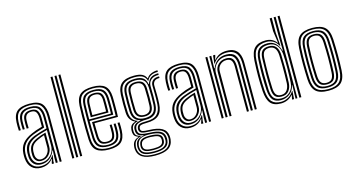

<svg xmlns="http://www.w3.org/2000/svg" viewBox="-96 -1222 3393 1821"><g transform="rotate(-15 1600.0 -311.5)"><path d="M347.2 0V-446.5Q347.2 -519.8 317.6 -556.1Q288 -592.5 211 -592.5Q142 -592.5 106.4 -565.2Q70.8 -538 67.8 -468.2Q67 -447.2 67.1 -427.1Q67.2 -407 68.5 -386H49.5Q48 -409 47.8 -428Q47.5 -447 48.5 -469Q51.5 -543.5 89.8 -575.8Q128 -608 211 -608Q300 -608 333.2 -567.2Q366.5 -526.5 366.5 -446.5V0ZM308.5 0V-51.5L312.5 -122.2H308Q290.8 -76.5 255.9 -49.5Q221 -22.5 171.5 -22.8Q130 -22.8 103.6 -48.5Q77.2 -74.2 73.5 -120Q72 -141 73 -163Q76.2 -215.8 101.1 -246.8Q126 -277.8 177.8 -299.8Q201.5 -309.5 238.4 -320.8Q275.2 -332 308.5 -340V-446.5Q308.5 -501 288 -531.2Q267.5 -561.5 211 -561.5Q159.5 -561.5 134 -539.2Q108.5 -517 106.5 -465.8Q106 -450.8 105.9 -429.4Q105.8 -408 107.2 -386H88Q86.5 -407 86.5 -428.6Q86.5 -450.2 87 -466Q89.5 -524.8 118.5 -550.9Q147.5 -577 211 -577Q277 -577 302.4 -544.1Q327.8 -511.2 327.8 -446.5V0ZM161.8 8Q107.8 8 73.9 -24.4Q40 -56.8 35 -117.2Q33 -141.5 34.5 -166Q38.2 -224.8 68.4 -262.8Q98.5 -300.8 164 -329.5Q187.2 -339.8 211.2 -348.5Q235.2 -357.2 269.8 -366.2V-446.5Q269.8 -485.5 257.1 -508Q244.5 -530.5 211 -530.5Q177.8 -530.5 162.1 -513.6Q146.5 -496.8 145.2 -463.8Q144.8 -452.5 144.6 -430.6Q144.5 -408.8 145.5 -386H126.2Q125.2 -408.2 125.2 -429.6Q125.2 -451 125.8 -465.2Q127.5 -507.2 148.2 -526.6Q169 -546 211 -546Q256.2 -546 272.6 -519.4Q289 -492.8 289 -446.5V-353.2Q257.2 -344.5 226 -334.5Q194.8 -324.5 171 -314.8Q58.5 -268 53.8 -164.5Q53.2 -153.5 53.2 -141.9Q53.2 -130.2 54.2 -118.8Q58.2 -67.2 87.8 -37.2Q117.2 -7.2 166.8 -7.2Q212.2 -7.2 243.4 -26.6Q274.5 -46 295 -80H299.5L290.8 -21.5V0H271.5L271.2 -8.8L283 -46.5H279.2Q237.2 8 161.8 8ZM177.2 -38Q217.2 -38 246.6 -57.1Q276 -76.2 292 -105.9Q308 -135.5 308 -167.5V-323.8Q276.2 -316.2 242 -305.6Q207.8 -295 184.5 -284.5Q140.2 -264.2 118.2 -236Q96.2 -207.8 92.5 -160.2Q91 -140.5 93 -121.2Q97.2 -83.2 118.8 -60.6Q140.2 -38 177.2 -38ZM181.2 -54.5Q150.8 -54.5 132.8 -73.8Q114.8 -93 112 -123.5Q110.5 -141.8 111.8 -158.8Q114.5 -202 133.9 -226.9Q153.2 -251.8 191.2 -269.5Q238 -291 288.5 -303.8V-166Q288.5 -121.8 259.1 -88.1Q229.8 -54.5 181.2 -54.5ZM183.5 -69.5Q220 -69.5 244.5 -97.6Q269 -125.8 269 -164.5V-283.5Q234.5 -272 198.5 -254.8Q163.5 -237.8 148.1 -215.9Q132.8 -194 131 -158Q130 -141.8 131.5 -125Q133.5 -102 147 -85.8Q160.5 -69.5 183.5 -69.5Z M548.5 0V-800H567.8V0ZM471 0V-800H490.2V0ZM509.8 0V-800H529V0Z M832.5 8Q749.5 8 709.8 -24Q670 -56 666.5 -133.5Q664.2 -185.2 663.6 -245.4Q663 -305.5 663.8 -363.1Q664.5 -420.8 666.5 -465.2Q670.5 -543.5 710 -575.8Q749.5 -608 831.2 -608Q913.2 -608 951.1 -575.9Q989 -543.8 992.5 -467.8Q992.8 -460.2 993.1 -438.1Q993.5 -416 993.5 -386.2Q993.5 -356.5 993.1 -325.6Q992.8 -294.8 991.2 -269.5H760.5Q760.8 -233 761.4 -201.9Q762 -170.8 763 -139.5Q764.8 -102 780.9 -85.8Q797 -69.5 832.5 -69.5Q862.8 -69.5 878.2 -84.8Q893.8 -100 895.8 -138.2Q896.5 -154.8 896.4 -176.2Q896.2 -197.8 895 -215.8H914.5Q915.8 -195.8 915.8 -173.9Q915.8 -152 915 -137.5Q912.8 -92.8 893.4 -73.4Q874 -54 832.5 -54Q786.8 -54 766.2 -73.8Q745.8 -93.5 743.8 -138.5Q742.2 -174.2 741.6 -212Q741 -249.8 740.8 -285.5H972.8Q974 -319.5 974.1 -357.9Q974.2 -396.2 973.9 -426.6Q973.5 -457 973 -467Q970 -534.2 937.1 -563.4Q904.2 -592.5 831.2 -592.5Q759.2 -592.5 724.2 -563.4Q689.2 -534.2 685.5 -463.2Q684 -423.8 683.2 -366Q682.5 -308.2 683 -247.1Q683.5 -186 685.5 -136Q688.8 -67.8 722.5 -37.6Q756.2 -7.5 832.5 -7.5Q903.8 -7.5 936.8 -36.9Q969.8 -66.2 973 -135Q973.8 -150.8 973.8 -174.1Q973.8 -197.5 972.2 -215.8H991.8Q993.2 -197.5 993.2 -174Q993.2 -150.5 992.5 -134.2Q988.8 -58 951.5 -25Q914.2 8 832.5 8ZM832.5 -23Q768.2 -23 738 -48.9Q707.8 -74.8 705 -136.2Q703 -181.2 702.5 -240.8Q702 -300.2 702.5 -359.2Q703 -418.2 705 -461.8Q708 -526 738.9 -551.5Q769.8 -577 831.2 -577Q893.8 -577 922.4 -551.5Q951 -526 953.8 -466.5Q954 -457.5 954.4 -431.2Q954.8 -405 954.8 -370.2Q954.8 -335.5 953.5 -301.2H721.5Q721.5 -257.8 722.1 -214.8Q722.8 -171.8 724.2 -138Q726.8 -83.8 752.4 -61.1Q778 -38.5 832.5 -38.5Q882.5 -38.5 907.1 -60.5Q931.8 -82.5 934.2 -136.2Q935 -151.8 935 -174.1Q935 -196.5 933.8 -215.8H953.2Q954.5 -196.5 954.5 -174.1Q954.5 -151.8 953.8 -135.8Q950.8 -75.2 922.6 -49.1Q894.5 -23 832.5 -23ZM721.5 -317H934.8Q935.5 -347.2 935.5 -377.6Q935.5 -408 935.1 -431.8Q934.8 -455.5 934.2 -465.8Q932 -516.8 908.1 -539.1Q884.2 -561.5 831.2 -561.5Q777.5 -561.5 752.2 -538.4Q727 -515.2 724.2 -460.8Q723 -430.5 722.4 -392.4Q721.8 -354.2 721.5 -317ZM741.2 -332.8Q741.2 -357.2 741.9 -394.1Q742.5 -431 743.8 -459.8Q746 -506.5 766.8 -526.2Q787.5 -546 831.2 -546Q874 -546 893.5 -527.1Q913 -508.2 915 -465.2Q915.8 -450.2 916 -411.5Q916.2 -372.8 915.2 -332.8ZM760.8 -348.5H896Q896.8 -386.2 896.4 -419.8Q896 -453.2 895.8 -463.5Q894.2 -498 879.9 -514.2Q865.5 -530.5 831.2 -530.5Q796 -530.5 780.4 -513.4Q764.8 -496.2 763 -459Q762 -430.5 761.5 -403.8Q761 -377 760.8 -348.5Z M1239 177Q1075.8 177 1066 68.2Q1064.8 53.8 1067.5 35.5Q1074.2 -18.5 1129 -34.2V-38.5Q1107.2 -44.8 1096 -57.2Q1084.8 -69.8 1082.2 -92.2Q1081.2 -103 1082.2 -116.8Q1084 -140.8 1095.1 -157.1Q1106.2 -173.5 1135.5 -182V-186Q1111.8 -194.2 1093.1 -219.9Q1074.5 -245.5 1072.2 -288.2Q1070 -330.2 1070 -373Q1070 -415.8 1072 -463.5Q1075.8 -541 1115.8 -574.5Q1155.8 -608 1238.2 -608Q1292 -608 1319.5 -593.1Q1347 -578.2 1357.2 -550.2H1361.2Q1372 -569.5 1391.1 -580.5Q1410.2 -591.5 1431 -596Q1451.8 -600.5 1467.2 -600V-584.2Q1422.2 -584.8 1395.8 -568.9Q1369.2 -553 1359.5 -526.5H1355Q1346.5 -559.2 1320 -575.9Q1293.5 -592.5 1238.2 -592.5Q1166.2 -592.5 1130.4 -562.6Q1094.5 -532.8 1091.5 -463.8Q1089.5 -414.2 1089.4 -374Q1089.2 -333.8 1091.5 -289.5Q1094 -242.8 1113.1 -218.1Q1132.2 -193.5 1161.8 -185.5V-181.5Q1128.8 -173 1114.6 -158Q1100.5 -143 1098.5 -116.8Q1097.2 -105.2 1098.5 -92Q1100.5 -70 1111.8 -58.9Q1123 -47.8 1152.5 -39V-34.8Q1118.8 -25.8 1103.4 -9.4Q1088 7 1083.8 35.5Q1082.2 44 1081.2 50.9Q1080.2 57.8 1081.5 68.2Q1086.5 117 1123.5 140Q1160.5 163 1239 163Q1320 163 1357.5 139.6Q1395 116.2 1401.2 65Q1403.2 48.8 1400.8 31Q1394.8 -14.5 1357.9 -35.2Q1321 -56 1242.2 -58.2Q1191.2 -59.8 1171.6 -67.5Q1152 -75.2 1147.2 -91.8Q1142.8 -104.8 1145.8 -117.2Q1150.8 -142.8 1171 -151.5Q1191.2 -160.2 1238.5 -159.8Q1312.5 -159 1346 -191.2Q1379.5 -223.5 1383.2 -290Q1384.8 -321 1385.1 -347Q1385.5 -373 1385 -400.9Q1384.5 -428.8 1383.5 -465.8Q1382.2 -500.5 1403.6 -520.9Q1425 -541.2 1467.2 -539.8V-524Q1431.8 -524.8 1415.9 -508.2Q1400 -491.8 1401 -463.8Q1402.2 -417.2 1402.9 -377.2Q1403.5 -337.2 1401 -289.2Q1396.8 -212 1358.2 -178.1Q1319.8 -144.2 1238.2 -144.2Q1198.5 -144.2 1182.2 -138.5Q1166 -132.8 1163 -114Q1162.8 -112.5 1162.6 -106.6Q1162.5 -100.8 1163.8 -97.5Q1167.8 -83.8 1183.6 -79.1Q1199.5 -74.5 1242.5 -73.2Q1329 -71 1371.2 -45.8Q1413.5 -20.5 1418.2 31.2Q1419.8 49.5 1418.2 65.2Q1412.5 122.2 1369.5 149.6Q1326.5 177 1239 177ZM1239 149.5Q1165.5 149.5 1132.9 130.4Q1100.2 111.2 1095.8 68Q1094.8 58.5 1095.2 51.2Q1095.8 44 1097.2 35.5Q1101.2 4.5 1120.2 -12.1Q1139.2 -28.8 1179.8 -35.2V-39.2Q1147.8 -43.5 1132.1 -55.8Q1116.5 -68 1112.8 -92Q1111.2 -102.8 1112.2 -117Q1115.8 -169.5 1187.2 -181.2V-185Q1152.5 -193 1132.9 -217.9Q1113.2 -242.8 1110.5 -291.2Q1108.5 -330.2 1108.8 -372.2Q1109 -414.2 1110.8 -462.2Q1113.2 -523.2 1144.1 -550.1Q1175 -577 1238.2 -577Q1291.8 -577 1318.2 -557.8Q1344.8 -538.5 1352 -494.2H1356Q1367.5 -533 1392.9 -551.5Q1418.2 -570 1467.2 -570.5V-554.8Q1416.8 -556 1390 -531.1Q1363.2 -506.2 1365.2 -465.2Q1366.8 -420.5 1366.8 -375.1Q1366.8 -329.8 1365 -291.8Q1361.5 -230 1330.8 -202.1Q1300 -174.2 1238.2 -174.8Q1197 -175 1166.1 -163.1Q1135.2 -151.2 1130.8 -120.2Q1128.2 -105.5 1130.8 -92.8Q1135.8 -65.2 1162.8 -56.6Q1189.8 -48 1242.2 -46.5Q1311.2 -44.8 1346 -26.8Q1380.8 -8.8 1386 31Q1388.5 48.5 1386.5 65.5Q1381.5 111.8 1344.5 130.6Q1307.5 149.5 1239 149.5ZM1238.2 -192Q1289.8 -192 1316.5 -215.4Q1343.2 -238.8 1346 -292Q1348 -333.2 1347.9 -374Q1347.8 -414.8 1346 -462.8Q1344 -516.5 1316.9 -539Q1289.8 -561.5 1238.2 -561.5Q1183 -561.5 1157.5 -537.1Q1132 -512.8 1130 -461.5Q1128.5 -413.5 1128.4 -374.2Q1128.2 -335 1130 -290.5Q1132.2 -239.2 1159.4 -215.6Q1186.5 -192 1238.2 -192ZM1238.2 -207.5Q1153 -207.5 1149.2 -292.5Q1147.8 -333.8 1147.8 -374.1Q1147.8 -414.5 1149.2 -460.2Q1151 -506.2 1173 -526.1Q1195 -546 1238.2 -546Q1281 -546 1303 -526.4Q1325 -506.8 1326.8 -462.5Q1328.5 -414.5 1328.6 -374.4Q1328.8 -334.2 1326.8 -293Q1324.2 -247.8 1302.2 -227.6Q1280.2 -207.5 1238.2 -207.5ZM1238.2 -223Q1269.5 -223 1287.4 -239.6Q1305.2 -256.2 1307.2 -294.5Q1309 -332.2 1309.1 -372.6Q1309.2 -413 1307.2 -461.8Q1305.8 -499.2 1287.8 -514.9Q1269.8 -530.5 1238.2 -530.5Q1205.8 -530.5 1187.8 -514.2Q1169.8 -498 1168.5 -459.5Q1167 -416.5 1166.8 -376Q1166.5 -335.5 1168.5 -293.5Q1170.2 -256.2 1187.8 -239.6Q1205.2 -223 1238.2 -223ZM1239 135Q1310.2 135 1338.2 116Q1366.2 97 1368.8 66.2Q1370.2 48.2 1367.8 31Q1363.5 1.2 1334.5 -13.9Q1305.5 -29 1241.8 -32Q1179.8 -35 1150.1 -18.9Q1120.5 -2.8 1113 36Q1111.5 43.5 1110.9 50.9Q1110.2 58.2 1111.8 69.2Q1116 104.8 1146.6 119.9Q1177.2 135 1239 135ZM1239 121.5Q1182 121.5 1156.1 109Q1130.2 96.5 1126.5 68.2Q1125.2 60 1125.9 52.2Q1126.5 44.5 1128.2 35.5Q1134.2 2.2 1161.2 -9.5Q1188.2 -21.2 1243.5 -19.8Q1296.5 -18 1322.1 -6.1Q1347.8 5.8 1352 31Q1355.2 49.5 1352.5 65.5Q1348.2 95.5 1321.9 108.5Q1295.5 121.5 1239 121.5ZM1239 107.2Q1285.2 107.2 1307.6 97.9Q1330 88.5 1334.2 65.2Q1338.8 46.8 1333.8 31Q1330.2 13.8 1309.2 5.5Q1288.2 -2.8 1242 -5Q1194 -7 1171.6 3.4Q1149.2 13.8 1145 35.2Q1139 51.8 1143.2 68.2Q1147 88.5 1169.1 97.9Q1191.2 107.2 1239 107.2Z M1814 0V-446.5Q1814 -519.8 1784.4 -556.1Q1754.8 -592.5 1677.8 -592.5Q1608.8 -592.5 1573.1 -565.2Q1537.5 -538 1534.5 -468.2Q1533.8 -447.2 1533.9 -427.1Q1534 -407 1535.2 -386H1516.2Q1514.8 -409 1514.5 -428Q1514.2 -447 1515.2 -469Q1518.2 -543.5 1556.5 -575.8Q1594.8 -608 1677.8 -608Q1766.8 -608 1800 -567.2Q1833.2 -526.5 1833.2 -446.5V0ZM1775.2 0V-51.5L1779.2 -122.2H1774.8Q1757.5 -76.5 1722.6 -49.5Q1687.8 -22.5 1638.2 -22.8Q1596.8 -22.8 1570.4 -48.5Q1544 -74.2 1540.2 -120Q1538.8 -141 1539.8 -163Q1543 -215.8 1567.9 -246.8Q1592.8 -277.8 1644.5 -299.8Q1668.2 -309.5 1705.1 -320.8Q1742 -332 1775.2 -340V-446.5Q1775.2 -501 1754.8 -531.2Q1734.2 -561.5 1677.8 -561.5Q1626.2 -561.5 1600.8 -539.2Q1575.2 -517 1573.2 -465.8Q1572.8 -450.8 1572.6 -429.4Q1572.5 -408 1574 -386H1554.8Q1553.2 -407 1553.2 -428.6Q1553.2 -450.2 1553.8 -466Q1556.2 -524.8 1585.2 -550.9Q1614.2 -577 1677.8 -577Q1743.8 -577 1769.1 -544.1Q1794.5 -511.2 1794.5 -446.5V0ZM1628.5 8Q1574.5 8 1540.6 -24.4Q1506.8 -56.8 1501.8 -117.2Q1499.8 -141.5 1501.2 -166Q1505 -224.8 1535.1 -262.8Q1565.2 -300.8 1630.8 -329.5Q1654 -339.8 1678 -348.5Q1702 -357.2 1736.5 -366.2V-446.5Q1736.5 -485.5 1723.9 -508Q1711.2 -530.5 1677.8 -530.5Q1644.5 -530.5 1628.9 -513.6Q1613.2 -496.8 1612 -463.8Q1611.5 -452.5 1611.4 -430.6Q1611.2 -408.8 1612.2 -386H1593Q1592 -408.2 1592 -429.6Q1592 -451 1592.5 -465.2Q1594.2 -507.2 1615 -526.6Q1635.8 -546 1677.8 -546Q1723 -546 1739.4 -519.4Q1755.8 -492.8 1755.8 -446.5V-353.2Q1724 -344.5 1692.8 -334.5Q1661.5 -324.5 1637.8 -314.8Q1525.2 -268 1520.5 -164.5Q1520 -153.5 1520 -141.9Q1520 -130.2 1521 -118.8Q1525 -67.2 1554.5 -37.2Q1584 -7.2 1633.5 -7.2Q1679 -7.2 1710.1 -26.6Q1741.2 -46 1761.8 -80H1766.2L1757.5 -21.5V0H1738.2L1738 -8.8L1749.8 -46.5H1746Q1704 8 1628.5 8ZM1644 -38Q1684 -38 1713.4 -57.1Q1742.8 -76.2 1758.8 -105.9Q1774.8 -135.5 1774.8 -167.5V-323.8Q1743 -316.2 1708.8 -305.6Q1674.5 -295 1651.2 -284.5Q1607 -264.2 1585 -236Q1563 -207.8 1559.2 -160.2Q1557.8 -140.5 1559.8 -121.2Q1564 -83.2 1585.5 -60.6Q1607 -38 1644 -38ZM1648 -54.5Q1617.5 -54.5 1599.5 -73.8Q1581.5 -93 1578.8 -123.5Q1577.2 -141.8 1578.5 -158.8Q1581.2 -202 1600.6 -226.9Q1620 -251.8 1658 -269.5Q1704.8 -291 1755.2 -303.8V-166Q1755.2 -121.8 1725.9 -88.1Q1696.5 -54.5 1648 -54.5ZM1650.2 -69.5Q1686.8 -69.5 1711.2 -97.6Q1735.8 -125.8 1735.8 -164.5V-283.5Q1701.2 -272 1665.2 -254.8Q1630.2 -237.8 1614.9 -215.9Q1599.5 -194 1597.8 -158Q1596.8 -141.8 1598.2 -125Q1600.2 -102 1613.8 -85.8Q1627.2 -69.5 1650.2 -69.5Z M2262.8 0V-450Q2262.8 -471.2 2259.2 -495.8Q2255.8 -520.2 2243.9 -542.1Q2232 -564 2207.6 -577.9Q2183.2 -591.8 2141.8 -591.8Q2096.8 -591.8 2063.2 -573Q2029.8 -554.2 2009.2 -520.5H2004.8L2013.5 -600H2033V-591L2021.2 -554H2025.5Q2048.2 -582.5 2078.6 -595.5Q2109 -608.5 2147.2 -608.5Q2193.8 -608.5 2220.9 -592.9Q2248 -577.2 2261.1 -553Q2274.2 -528.8 2278.1 -502.1Q2282 -475.5 2282 -453V0ZM1937.8 0V-600H1957V0ZM1976.5 0V-600H1995.8L1992 -478.2H1996.5Q2013.5 -524 2049.9 -549.6Q2086.2 -575.2 2136 -575Q2194 -574.5 2218.8 -542.1Q2243.5 -509.8 2243.5 -449V0H2224V-446.8Q2224 -502 2202.4 -530.2Q2180.8 -558.5 2130 -558.5Q2089.5 -558.5 2059.4 -540.5Q2029.2 -522.5 2012.8 -493.9Q1996.2 -465.2 1996.2 -433.2V0ZM2015.2 0V-434.5Q2015.2 -478.5 2046.1 -509.4Q2077 -540.2 2125.5 -540.2Q2161.2 -540.2 2178.1 -524.9Q2195 -509.5 2200 -487Q2205 -464.5 2205 -443.8V0H2185.5V-442.8Q2185.5 -462 2181.5 -480.6Q2177.5 -499.2 2164.1 -511.5Q2150.8 -523.8 2123 -523.8Q2086.5 -523.8 2061 -499.4Q2035.5 -475 2035.5 -436L2034.5 0Z M2719.8 0H2700.2V-800H2719.8ZM2681 0H2663L2666.5 -132.2L2662.5 -132.5Q2652.5 -82.2 2615.2 -52.4Q2578 -22.5 2527.5 -22.5Q2474.8 -22.5 2448.8 -51.9Q2422.8 -81.2 2417.8 -152.2Q2413.8 -221 2413.6 -294.5Q2413.5 -368 2418 -450Q2422.2 -519.8 2451.8 -548.2Q2481.2 -576.8 2540.5 -576.8Q2586.8 -576.8 2617.5 -548.6Q2648.2 -520.5 2660.2 -472.2H2664.8L2661.5 -620.5V-800H2681ZM2519 8Q2448.8 8 2417 -30Q2385.2 -68 2379.5 -151.8Q2374.8 -226.2 2374.8 -296.6Q2374.8 -367 2379.5 -450Q2384.8 -534.5 2420.9 -571.2Q2457 -608 2530.5 -608Q2566.8 -608 2593.6 -593.8Q2620.5 -579.5 2634.8 -557.2H2639.5L2622.8 -674V-800H2643.2V-655.2L2654 -523.8H2648Q2629.2 -559.5 2599.8 -575.9Q2570.2 -592.2 2536 -592.2Q2471.8 -592.2 2437.6 -560.6Q2403.5 -529 2398.8 -450.2Q2394 -365.8 2394.2 -295Q2394.5 -224.2 2398.8 -151.2Q2404 -72.8 2433.6 -40Q2463.2 -7.2 2523.2 -7.2Q2561.8 -7.2 2595.6 -26.4Q2629.5 -45.5 2648.8 -79.2H2653.2L2648.2 0H2629.5L2629.8 -6.8L2637 -43H2633Q2615.2 -19.8 2585 -5.9Q2554.8 8 2519 8ZM2536.2 -38Q2587 -38 2621.1 -72.2Q2655.2 -106.5 2658 -162.2Q2661.5 -228 2662.1 -303.6Q2662.8 -379.2 2658.8 -438.5Q2654.5 -493.5 2625.2 -527.2Q2596 -561 2545 -561Q2491.2 -561 2465.8 -535.6Q2440.2 -510.2 2437.2 -449.5Q2433.5 -364 2433.8 -296Q2434 -228 2437.2 -151.8Q2440.2 -90.8 2463.2 -64.4Q2486.2 -38 2536.2 -38ZM2541.2 -54Q2498.2 -54 2478.5 -76.9Q2458.8 -99.8 2456.5 -152.5Q2453.2 -228.2 2453.4 -297.4Q2453.5 -366.5 2456.5 -450Q2458.5 -500 2479.1 -523.1Q2499.8 -546.2 2547 -546.2Q2592 -546.2 2614.6 -518.1Q2637.2 -490 2639.8 -438.8Q2642.2 -384.5 2642.5 -309Q2642.8 -233.5 2639.8 -162.2Q2637.5 -115.8 2613.4 -84.9Q2589.2 -54 2541.2 -54ZM2541.5 -69.5Q2579.5 -69.5 2598.9 -96.1Q2618.2 -122.8 2620.5 -162.5Q2622 -199.8 2622.8 -247.5Q2623.5 -295.2 2623 -345.1Q2622.5 -395 2620.5 -438.8Q2615.8 -530.5 2547.2 -530.5Q2511.8 -530.5 2494.9 -512Q2478 -493.5 2476 -450.2Q2472.5 -369.2 2472.5 -298.9Q2472.5 -228.5 2475.8 -152.2Q2478 -106.5 2493.9 -88Q2509.8 -69.5 2541.5 -69.5Z M2987 8Q2899.8 8 2861.5 -28.8Q2823.2 -65.5 2819.2 -147.5Q2815.5 -222.5 2815.2 -296.4Q2815 -370.2 2819.2 -452.5Q2823.5 -537.8 2863.6 -572.9Q2903.8 -608 2987 -608Q3071.8 -608 3110.9 -572.1Q3150 -536.2 3154.2 -452.2Q3157.8 -374.8 3157.9 -298.8Q3158 -222.8 3154.2 -147.5Q3149.8 -62.2 3109.6 -27.1Q3069.5 8 2987 8ZM2987 -7.5Q3061.8 -7.5 3096.2 -40.1Q3130.8 -72.8 3134.8 -148.8Q3138.2 -220.2 3138.4 -294.4Q3138.5 -368.5 3134.8 -451.2Q3131 -527 3096.6 -559.8Q3062.2 -592.5 2987 -592.5Q2911.8 -592.5 2877.1 -560Q2842.5 -527.5 2838.5 -451.2Q2834.2 -365 2834.6 -293.6Q2835 -222.2 2838.5 -148.5Q2842.2 -73.2 2876.5 -40.4Q2910.8 -7.5 2987 -7.5ZM2987 -23Q2920 -23 2890.6 -53Q2861.2 -83 2857.8 -150Q2854.2 -226 2854 -297.1Q2853.8 -368.2 2858 -450.2Q2861.5 -519.2 2892 -548.1Q2922.5 -577 2987 -577Q3051.8 -577 3081.9 -547.9Q3112 -518.8 3115.2 -450.5Q3119 -370.8 3119.1 -299.1Q3119.2 -227.5 3115.2 -149.8Q3111.8 -81.8 3081.9 -52.4Q3052 -23 2987 -23ZM2987 -38.5Q3042.2 -38.5 3067.6 -64.6Q3093 -90.8 3096 -151.5Q3099.5 -223.8 3099.6 -294.4Q3099.8 -365 3096 -449Q3093.2 -511 3067 -536.2Q3040.8 -561.5 2987 -561.5Q2930 -561.5 2905.1 -534.8Q2880.2 -508 2877.2 -448.8Q2873.5 -372.8 2873.4 -302Q2873.2 -231.2 2877.2 -150.5Q2880.2 -90.2 2905.9 -64.4Q2931.5 -38.5 2987 -38.5ZM2987 -54Q2941.2 -54 2920.2 -76.6Q2899.2 -99.2 2896.5 -151Q2893 -229.5 2892.9 -299.4Q2892.8 -369.2 2896.5 -448.2Q2899.2 -501.5 2920.8 -523.8Q2942.2 -546 2987 -546Q3032.2 -546 3053.2 -523.4Q3074.2 -500.8 3076.8 -448.2Q3080.5 -363 3080.2 -292.5Q3080 -222 3076.8 -152Q3074 -99.2 3053 -76.6Q3032 -54 2987 -54ZM2987 -69.5Q3022.2 -69.5 3038.6 -88.9Q3055 -108.2 3057.2 -152.8Q3060.8 -224.8 3061 -292.9Q3061.2 -361 3057.2 -447.2Q3055.2 -491 3039.1 -510.8Q3023 -530.5 2987 -530.5Q2950.5 -530.5 2934.4 -510.6Q2918.2 -490.8 2916 -447.5Q2912.2 -367.5 2912.2 -299.6Q2912.2 -231.8 2916 -151.8Q2918.2 -108.5 2934.5 -89Q2950.8 -69.5 2987 -69.5Z"/></g></svg>

Font: Big Shoulders Inline Text SemiBold
Style: Regular
Weight: 600
Designer: Patric King
Foundry: XO Type Co
Version: Version 1.000